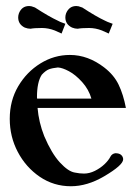

<svg xmlns="http://www.w3.org/2000/svg" viewBox="-20 -612 447 644"><path d="M217.8 12.7Q160.2 12.7 113.5 -19Q66.9 -50.8 39.8 -102.1Q12.7 -153.3 12.7 -213.4Q12.7 -274.4 41 -322.5Q69.3 -370.6 115.5 -399.2Q161.6 -427.7 214.4 -427.7Q275.4 -427.7 330.1 -385.3Q362.3 -360.4 377.9 -327.9Q393.6 -295.4 402.3 -250H106Q109.9 -202.1 128.4 -155.3Q152.8 -97.7 180.9 -67.1Q209 -36.6 231 -33.2Q247.1 -29.8 261.7 -29.8Q279.8 -29.8 298.1 -38.8Q316.4 -47.9 330.3 -61Q344.2 -74.2 350.6 -86.9Q355.5 -96.2 366.7 -98.1Q380.4 -98.1 386.7 -92Q393.1 -85.9 393.1 -77.6Q393.1 -58.1 329.1 -20.5Q272.5 12.7 217.8 12.7ZM286.6 -281.2Q277.8 -312 255.6 -336.7Q233.4 -361.3 211.4 -373Q189.5 -384.8 174.3 -385.7Q155.3 -383.8 144.3 -379.6Q133.3 -375.5 120.1 -361.3Q104 -336.9 104 -285.6L104.5 -281.2ZM344.7 -499.5 321.8 -509.8Q300.3 -518.1 278.8 -518.1Q252.9 -518.1 240.7 -515.6Q231.4 -515.6 221.7 -519.5Q199.2 -530.3 199.2 -553.7Q199.2 -560.5 201.7 -567.4Q211.9 -591.8 235.8 -591.8Q243.7 -591.8 251 -588.4L255.9 -586.9Q302.7 -556.2 332.5 -542.5Q337.9 -540 340.8 -538.6L357.9 -532.2ZM186.5 -499.5 163.6 -509.8Q142.1 -518.1 120.6 -518.1Q94.7 -518.1 82.5 -515.6Q73.2 -515.6 63 -519.5Q41 -530.3 41 -553.7Q41 -560.5 43.5 -567.4Q53.2 -591.8 77.6 -591.8Q85.4 -591.8 92.8 -588.4L97.2 -586.9Q144.5 -556.2 174.3 -542.5Q179.7 -540 182.1 -538.6L199.2 -532.2Z"/></svg>

Font: Quaaykop
Style: Medium
Weight: 500
Designer: Tup Wanders
Foundry: Free font, DO NOT SELL
Version: Version 1.00;July 31, 2023;FontCreator 11.5.0.2430 64-bit